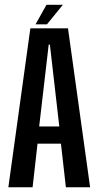

<svg xmlns="http://www.w3.org/2000/svg" viewBox="-20 -796 420 816"><path d="M15.5 0 109 -675.5H269L363 0H260L239 -185.5H139.5L118.5 0ZM146.5 -258.5H232L192 -606.5H187ZM131 -692.5 177.5 -775.5H247L179.5 -692.5Z"/></svg>

Font: Anybody Condensed Medium
Style: Regular
Weight: 500
Width: 3
Designer: Tyler Finck
Foundry: Etcetera Type Company
Version: Version 1.010; ttfautohint (v1.8.3) -l 8 -r 50 -G 200 -x 14 